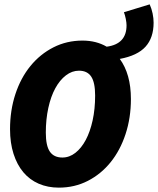

<svg xmlns="http://www.w3.org/2000/svg" viewBox="-20 -848 724 880"><path d="M250 12Q199 12 157.5 -6Q116 -24 87 -58.5Q58 -93 42 -143Q26 -193 26 -256Q26 -342 50.5 -416.5Q75 -491 119.5 -545.5Q164 -600 225 -631Q286 -662 358 -662Q421 -662 469 -634Q560 -646 560 -732Q560 -744 556.5 -761.5Q553 -779 548 -792L666 -828Q675 -808 679.5 -786Q684 -764 684 -744Q684 -675 647 -634Q610 -593 529 -578Q554 -544 567 -498Q580 -452 580 -394Q580 -308 555.5 -233.5Q531 -159 487 -104.5Q443 -50 382.5 -19Q322 12 250 12ZM266 -126Q298 -126 325.5 -147.5Q353 -169 373 -206.5Q393 -244 404.5 -296Q416 -348 416 -410Q416 -470 398 -497Q380 -524 342 -524Q310 -524 282 -502.5Q254 -481 233.5 -443.5Q213 -406 201.5 -353.5Q190 -301 190 -240Q190 -180 208.5 -153Q227 -126 266 -126Z"/></svg>

Font: Source Code Pro Black
Style: Italic
Weight: 900
Italic angle: -11°
Monospace: yes
Designer: Paul D. Hunt, Teo Tuominen
Foundry: Adobe Systems Incorporated
Version: Version 1.050;PS 1.000;hotconv 16.6.51;makeotf.lib2.5.65220